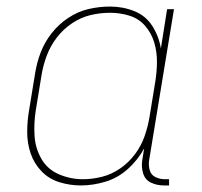

<svg xmlns="http://www.w3.org/2000/svg" viewBox="-20 -558 616 586"><path d="M227 8Q264 8 302 -3.5Q340 -15 370.5 -42.5Q401 -70 420 -105L414 -68Q411 -48 417 -28.5Q423 -9 441 -0.5Q459 8 480 8H496V-11H483Q468 -11 454.5 -17.5Q441 -24 437 -38.5Q433 -53 435 -68L511 -530H490L471 -410Q465 -447 445 -478.5Q425 -510 390 -524Q355 -538 316 -538Q283 -538 250.5 -530.5Q218 -523 188.5 -503.5Q159 -484 137.5 -456.5Q116 -429 104 -397.5Q92 -366 87 -333L69 -223Q63 -189 63 -155Q63 -121 73.5 -90Q84 -59 106.5 -35.5Q129 -12 161 -2Q193 8 227 8ZM233 -11Q195 -11 160 -26Q125 -41 106.5 -73Q88 -105 85.5 -143Q83 -181 89 -220L107 -330Q112 -360 123 -389Q134 -418 153.5 -443.5Q173 -469 200 -487Q227 -505 256.5 -512Q286 -519 316 -519Q347 -519 375.5 -510Q404 -501 423 -479Q442 -457 450.5 -429Q459 -401 459 -370.5Q459 -340 454 -309L436 -199Q431 -170 421 -141.5Q411 -113 392 -87.5Q373 -62 347 -44Q321 -26 291.5 -18.5Q262 -11 233 -11Z"/></svg>

Font: Iosevka Sparkle Thin
Style: Italic
Weight: 100
Italic angle: -9°
Designer: Belleve Invis
Foundry: Belleve Invis
Version: Version 4.5.0; ttfautohint (v1.8.3)